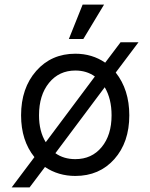

<svg xmlns="http://www.w3.org/2000/svg" viewBox="-20 -750 654 836"><path d="M30.8 65.9 129.9 -65.9Q71.8 -137.7 71.8 -248Q71.8 -366.2 137.7 -441.2Q203.6 -516.1 308.1 -516.1Q381.3 -516.1 438 -477.1L504.9 -565.9H583L483.9 -434.1Q543 -359.4 543 -248Q543 -130.4 477.8 -57.1Q412.6 16.1 308.1 16.1Q233.9 16.1 175.8 -22.9L108.9 65.9ZM308.1 -57.1Q379.4 -57.1 422.6 -109.4Q465.8 -161.6 465.8 -248Q465.8 -319.8 436 -370.1L221.2 -83Q257.3 -57.1 308.1 -57.1ZM279.8 -580.1 339.8 -730H433.1L342.8 -580.1ZM149.9 -248Q149.9 -178.2 179.2 -130.9L393.1 -417Q356.9 -442.9 308.1 -442.9Q237.3 -442.9 193.6 -389.4Q149.9 -335.9 149.9 -248Z"/></svg>

Font: Uncut Sans
Style: Regular
Weight: 400
Designer: Kasper Nordkvist
Foundry: UNCUT.wtf
Version: Version 1.304;Glyphs 3.2 (3246)